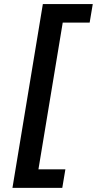

<svg xmlns="http://www.w3.org/2000/svg" viewBox="-20 -771 476 944"><path d="M41.2 152.7H286.2L301.5 61.4H169L288.4 -659.8H420.8L436.1 -751.1H190.7Z"/></svg>

Font: Magic Ui Pro Semi Bold
Style: Italic
Weight: 600
Italic angle: -9.39999°
Designer: Stefan Endress, Andreas Faust
Version: Version 1.000;FEAKit 1.0